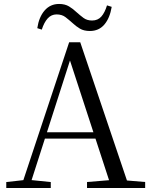

<svg xmlns="http://www.w3.org/2000/svg" viewBox="-20 -947 758 967"><path d="M167.8 -805.2Q176.2 -861.4 204.8 -894.3Q233.4 -927.1 277.6 -927.1Q307 -927.1 327.5 -914.8Q348 -902.4 364.8 -886.2Q383 -869.9 400.5 -856.8Q418.1 -843.7 443.7 -843.7Q472.7 -843.7 490.3 -863.5Q507.9 -883.4 518.9 -919.9L542.6 -912.5Q533.3 -856.1 505.7 -823.5Q478 -790.9 432.7 -790.9Q402.4 -790.9 382.4 -802.9Q362.4 -814.9 346.1 -830.3Q327.9 -846.6 310 -860.5Q292 -874.4 265 -874.4Q238.6 -874.4 220.4 -854.5Q202.2 -834.5 190.4 -797.8ZM11.6 0V-30.1L110.1 -41.1H127.5L235.7 -30.1V0ZM84.4 0 328.3 -734.2H384.1L632.2 0H542.1L321.9 -674.6H342.1L338.3 -660.6L126.3 0ZM192.4 -248.8 195.9 -280.7H500.1L503.6 -248.8ZM418.3 0V-30.3L551.9 -41.3H580.7L711.1 -30.3V0Z"/></svg>

Font: Source Han Serif JP VF
Style: Regular
Weight: 250
Designer: Ryoko NISHIZUKA 西塚涼子 (kana & ideographs); Frank Grießhammer (Latin, Greek & Cyrillic); Wenlong ZHANG 张文龙 (bopomofo); San
Foundry: Adobe
Version: Version 2.001;hotconv 1.1.0;makeotfexe 2.6.0